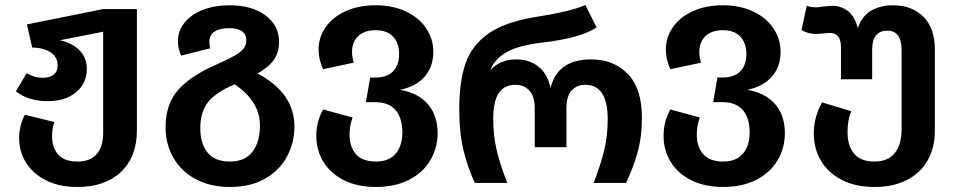

<svg xmlns="http://www.w3.org/2000/svg" viewBox="-20 -727 3796 763"><path d="M524 -691V-209Q524 -104 461 -44Q398 16 288 16Q214 16 161.5 -11Q109 -38 82.5 -82Q56 -126 56 -178Q56 -228 79 -271L196 -242Q187 -218 187 -184Q187 -140 211.5 -112.5Q236 -85 288 -85Q339 -85 364.5 -115Q390 -145 390 -200V-601L218 -567Q268 -556 296.5 -526.5Q325 -497 325 -453Q325 -396 282.5 -360.5Q240 -325 169 -325Q93 -325 43 -364L86 -436Q102 -427 116.5 -422.5Q131 -418 151 -418Q178 -418 193.5 -430.5Q209 -443 209 -467Q209 -502 179.5 -520Q150 -538 108 -538L87 -630L390 -691Z M1150 -224Q1150 -159 1120 -104Q1090 -49 1032.5 -16.5Q975 16 894 16Q815 16 757 -15.5Q699 -47 668.5 -101Q638 -155 638 -221Q638 -312 687 -368.5Q736 -425 837 -469Q888 -492 912.5 -506Q937 -520 948 -534Q959 -548 959 -568Q959 -590 942 -602.5Q925 -615 891 -615Q852 -615 832 -601Q812 -587 812 -561Q812 -547 815 -535L700 -506Q687 -534 687 -563Q687 -604 713 -636.5Q739 -669 785.5 -687.5Q832 -706 892 -706Q982 -706 1035.5 -665.5Q1089 -625 1089 -561Q1089 -519 1068.5 -489.5Q1048 -460 1003 -435Q1150 -358 1150 -224ZM912 -392Q834 -358 805 -319Q776 -280 776 -217Q776 -156 805 -120.5Q834 -85 893 -85Q953 -85 983 -123.5Q1013 -162 1013 -228Q1013 -325 912 -392Z M1719 -198Q1719 -139 1690 -90Q1661 -41 1605.5 -12.5Q1550 16 1474 16Q1399 16 1345.5 -11.5Q1292 -39 1264.5 -85Q1237 -131 1237 -187Q1237 -244 1264 -292L1381 -260Q1369 -227 1369 -192Q1369 -144 1394.5 -114.5Q1420 -85 1474 -85Q1526 -85 1552.5 -116.5Q1579 -148 1579 -201Q1579 -258 1552 -289.5Q1525 -321 1471 -321H1434L1451 -419H1473Q1517 -419 1541.5 -443Q1566 -467 1566 -513Q1566 -556 1542 -581.5Q1518 -607 1473 -607Q1428 -607 1403.5 -583.5Q1379 -560 1379 -520Q1379 -499 1386 -478L1264 -452Q1246 -491 1246 -530Q1246 -579 1274.5 -619.5Q1303 -660 1354.5 -683Q1406 -706 1473 -706Q1541 -706 1593 -681.5Q1645 -657 1673.5 -614.5Q1702 -572 1702 -521Q1702 -463 1668.5 -423.5Q1635 -384 1570 -370Q1641 -358 1680 -313.5Q1719 -269 1719 -198Z M1805 -293Q1805 -400 1829 -472Q1853 -544 1917.5 -591Q1982 -638 2100 -658Q2248 -681 2306 -707L2351 -618Q2288 -576 2137 -558Q2042 -547 1994.5 -520.5Q1947 -494 1928 -448Q1968 -491 2032 -491Q2083 -491 2119.5 -462.5Q2156 -434 2168 -377Q2181 -434 2222 -462.5Q2263 -491 2328 -491Q2419 -491 2475 -433Q2531 -375 2531 -259Q2531 -185 2514.5 -124.5Q2498 -64 2468 0H2339Q2368 -74 2381.5 -131.5Q2395 -189 2395 -253Q2395 -390 2306 -390Q2272 -390 2251.5 -367.5Q2231 -345 2231 -296V-142H2105V-296Q2105 -345 2083.5 -367.5Q2062 -390 2029 -390Q1984 -390 1962 -357Q1940 -324 1940 -254Q1940 -189 1953.5 -131.5Q1967 -74 1996 0H1867Q1838 -62 1821.5 -131.5Q1805 -201 1805 -293Z M3099 -198Q3099 -139 3070 -90Q3041 -41 2985.5 -12.5Q2930 16 2854 16Q2779 16 2725.5 -11.5Q2672 -39 2644.5 -85Q2617 -131 2617 -187Q2617 -244 2644 -292L2761 -260Q2749 -227 2749 -192Q2749 -144 2774.5 -114.5Q2800 -85 2854 -85Q2906 -85 2932.5 -116.5Q2959 -148 2959 -201Q2959 -258 2932 -289.5Q2905 -321 2851 -321H2814L2831 -419H2853Q2897 -419 2921.5 -443Q2946 -467 2946 -513Q2946 -556 2922 -581.5Q2898 -607 2853 -607Q2808 -607 2783.5 -583.5Q2759 -560 2759 -520Q2759 -499 2766 -478L2644 -452Q2626 -491 2626 -530Q2626 -579 2654.5 -619.5Q2683 -660 2734.5 -683Q2786 -706 2853 -706Q2921 -706 2973 -681.5Q3025 -657 3053.5 -614.5Q3082 -572 3082 -521Q3082 -463 3048.5 -423.5Q3015 -384 2950 -370Q3021 -358 3060 -313.5Q3099 -269 3099 -198Z M3695 -531V-206Q3695 -142 3667.5 -91.5Q3640 -41 3585.5 -12.5Q3531 16 3455 16Q3380 16 3325.5 -12Q3271 -40 3242.5 -88Q3214 -136 3214 -197Q3214 -262 3247 -320L3363 -285Q3348 -251 3348 -202Q3348 -148 3374 -116.5Q3400 -85 3455 -85Q3509 -85 3536 -119Q3563 -153 3563 -216V-526Q3563 -605 3507 -605Q3476 -605 3461 -586Q3446 -567 3446 -532V-412H3322V-540Q3322 -596 3277 -596Q3267 -596 3251 -594Q3233 -592 3224 -592Q3190 -592 3165 -608L3186 -704Q3201 -698 3221 -698Q3235 -698 3250 -701Q3283 -704 3288 -704Q3322 -704 3349.5 -683Q3377 -662 3389 -615Q3404 -662 3441 -684Q3478 -706 3528 -706Q3604 -706 3649.5 -660.5Q3695 -615 3695 -531Z"/></svg>

Font: FiraGOUPP
Style: Medium
Weight: 400
Designer: bBox Type
Foundry: bBox Type GmbH
Version: Version 1.001